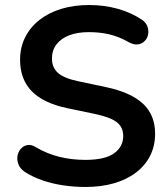

<svg xmlns="http://www.w3.org/2000/svg" viewBox="-20 -735 671 765"><path d="M320 10Q276 10 232 3.5Q188 -3 149 -16.5Q110 -30 79 -50Q61 -62 54 -79Q47 -96 49.5 -112.5Q52 -129 62.5 -141.5Q73 -154 89 -157Q105 -160 124 -148Q168 -122 217 -110Q266 -98 320 -98Q399 -98 435 -124.5Q471 -151 471 -193Q471 -228 445.5 -248Q420 -268 358 -281L248 -304Q153 -324 106.5 -371.5Q60 -419 60 -497Q60 -546 80 -586Q100 -626 136.5 -655Q173 -684 223.5 -699.5Q274 -715 335 -715Q395 -715 449 -700Q503 -685 546 -656Q562 -645 567.5 -629Q573 -613 570 -597.5Q567 -582 556 -571Q545 -560 528.5 -558Q512 -556 491 -568Q454 -589 416 -598Q378 -607 334 -607Q288 -607 255 -594Q222 -581 204.5 -557.5Q187 -534 187 -502Q187 -466 211 -444.5Q235 -423 293 -411L402 -388Q501 -367 549.5 -322Q598 -277 598 -202Q598 -154 578.5 -115Q559 -76 522.5 -48Q486 -20 435 -5Q384 10 320 10Z"/></svg>

Font: Nunito ExtraLight
Style: Regular
Weight: 200
Designer: Vernon Adams
Foundry: Vernon Adams
Version: Version 3.602